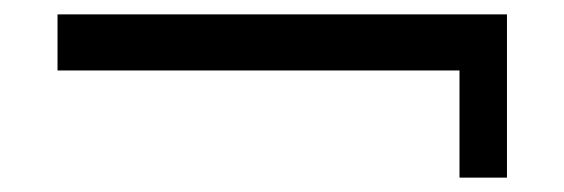

<svg xmlns="http://www.w3.org/2000/svg" viewBox="-20 -416 785 267"><path d="M685 -396V-169H619V-318H60V-396Z"/></svg>

Font: Sarpanch
Style: Regular
Weight: 400
Designer: Manushi Parikh (Devanagari and Latin), Jyotish Sonowal (Devanagari)
Foundry: Indian Type Foundry
Version: Version 2.004;PS 1.0;hotconv 1.0.78;makeotf.lib2.5.61930; tt